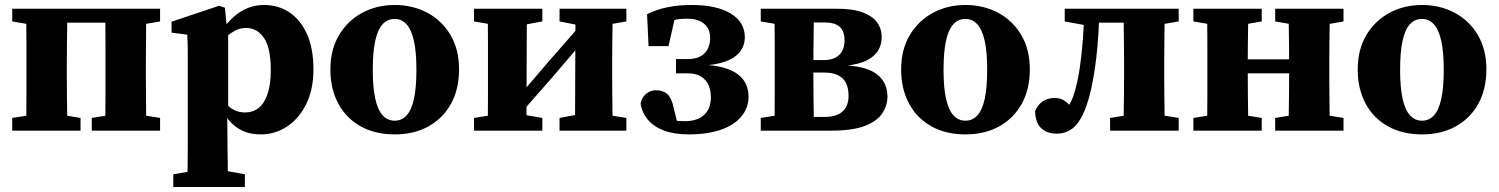

<svg xmlns="http://www.w3.org/2000/svg" viewBox="-20 -524 6012 770"><path d="M84 0Q85 -26 85.5 -63Q86 -100 86 -140Q86 -180 86 -212V-276Q86 -309 86 -349Q86 -389 85.5 -426.5Q85 -464 84 -489H250Q250 -464 249.5 -426.5Q249 -389 248.5 -349Q248 -309 248 -276V-212Q248 -180 248.5 -140Q249 -100 249.5 -63Q250 -26 250 0ZM401 0Q402 -26 402.5 -63Q403 -100 403 -140Q403 -180 403 -212V-276Q403 -309 403 -349Q403 -389 402.5 -426.5Q402 -464 401 -489H567Q566 -464 566 -426.5Q566 -389 565.5 -349Q565 -309 565 -276V-212Q565 -180 565.5 -140Q566 -100 566 -63Q566 -26 567 0ZM29 0V-51L130 -67H206L303 -51V0ZM348 0V-51L447 -67H523L622 -51V0ZM29 -438V-489H163V-421H130ZM489 -421V-489H622V-438L523 -421ZM179 -433V-489H472V-433Z M675 226V175L773 158H868L962 175V226ZM731 226Q732 183 732.5 144.5Q733 106 733 71Q733 36 733 3V-269Q733 -296 733 -314Q733 -332 732.5 -348.5Q732 -365 731 -385L668 -393V-437L859 -501L882 -493L890 -411L895 -399V-85L891 -74L892 5Q892 37 892.5 72Q893 107 893.5 145Q894 183 895 226ZM1026 15Q989 15 960 3.5Q931 -8 909 -30Q887 -52 868 -85H837L844 -156Q874 -117 900.5 -95Q927 -73 963 -73Q994 -73 1017 -91Q1040 -109 1053 -147Q1066 -185 1066 -243Q1066 -332 1038.5 -372Q1011 -412 966 -412Q940 -412 917 -398Q894 -384 874.5 -364.5Q855 -345 838 -328L830 -401H869Q892 -434 918 -457Q944 -480 974 -492Q1004 -504 1040 -504Q1096 -504 1140.5 -474.5Q1185 -445 1211 -387.5Q1237 -330 1237 -246Q1237 -165 1208 -106.5Q1179 -48 1131 -16.5Q1083 15 1026 15Z M1563 15Q1485 15 1427 -17Q1369 -49 1337 -108Q1305 -167 1305 -245Q1305 -325 1339.5 -383Q1374 -441 1432.5 -472.5Q1491 -504 1563 -504Q1635 -504 1693.5 -473Q1752 -442 1786.5 -384Q1821 -326 1821 -246Q1821 -166 1788.5 -107.5Q1756 -49 1698 -17Q1640 15 1563 15ZM1563 -40Q1591 -40 1610.5 -61Q1630 -82 1640 -127Q1650 -172 1650 -244Q1650 -316 1640 -360.5Q1630 -405 1610.5 -426.5Q1591 -448 1563 -448Q1534 -448 1514.5 -427Q1495 -406 1485 -361Q1475 -316 1475 -244Q1475 -173 1485 -128Q1495 -83 1514.5 -61.5Q1534 -40 1563 -40Z M1881 0V-51L1980 -67H2063L2155 -51V0ZM2224 0V-51L2310 -67H2393L2492 -51V0ZM1935 0Q1936 -25 1936.5 -62.5Q1937 -100 1937 -140Q1937 -180 1937 -212V-276Q1937 -309 1937 -348.5Q1937 -388 1936.5 -426Q1936 -464 1935 -489H2093L2091 0ZM2053 -52 2013 -110H2037L2180 -277L2322 -439L2357 -379H2336L2195 -214ZM2286 0 2288 -489H2438Q2437 -464 2436.5 -426Q2436 -388 2435.5 -348.5Q2435 -309 2435 -276V-212Q2435 -180 2435.5 -140Q2436 -100 2436.5 -62.5Q2437 -25 2438 0ZM1881 -438V-489H2155V-438L2063 -421H1981ZM2224 -438V-489H2492V-438L2394 -421H2311Z M2743 15Q2685 15 2644 0Q2603 -15 2579 -43Q2555 -71 2549 -108Q2552 -124 2560.5 -136Q2569 -148 2582 -155Q2595 -162 2612 -162Q2640 -162 2657 -146Q2674 -130 2682 -90L2700 -18L2634 -54Q2658 -45 2679 -41.5Q2700 -38 2726 -38Q2777 -38 2804 -63.5Q2831 -89 2831 -135Q2831 -161 2821.5 -182.5Q2812 -204 2791.5 -217Q2771 -230 2737 -230H2691V-287H2736Q2768 -287 2788 -297.5Q2808 -308 2818 -327.5Q2828 -347 2828 -371Q2828 -409 2803.5 -429Q2779 -449 2738 -449Q2704 -449 2682 -443.5Q2660 -438 2636 -424L2692 -476L2661 -339H2581L2575 -467Q2613 -486 2657 -495Q2701 -504 2753 -504Q2855 -504 2911 -469.5Q2967 -435 2967 -375Q2967 -342 2948 -317Q2929 -292 2889.5 -277.5Q2850 -263 2791 -261V-265Q2846 -263 2882.5 -252.5Q2919 -242 2941 -224.5Q2963 -207 2972.5 -184.5Q2982 -162 2982 -137Q2982 -91 2953 -56.5Q2924 -22 2870.5 -3.5Q2817 15 2743 15Z M3031 0V-51L3131 -67L3172 -55H3287Q3334 -55 3358.5 -76.5Q3383 -98 3383 -140Q3383 -171 3372.5 -191.5Q3362 -212 3340.5 -222.5Q3319 -233 3286 -233H3176V-283H3282Q3325 -283 3346 -304Q3367 -325 3367 -363Q3367 -399 3347.5 -416.5Q3328 -434 3287 -434H3172L3131 -421L3031 -438V-489H3335Q3401 -489 3440.5 -474Q3480 -459 3498 -433.5Q3516 -408 3516 -375Q3516 -346 3502 -322Q3488 -298 3456.5 -282Q3425 -266 3370 -260V-262Q3459 -257 3499 -224.5Q3539 -192 3539 -136Q3539 -102 3519 -70.5Q3499 -39 3449.5 -19.5Q3400 0 3312 0ZM3085 0Q3086 -26 3086.5 -63Q3087 -100 3087 -140Q3087 -180 3087 -212V-276Q3087 -309 3087 -348.5Q3087 -388 3086.5 -426Q3086 -464 3085 -489H3245Q3244 -464 3243.5 -425.5Q3243 -387 3242.5 -345Q3242 -303 3242 -264V-212Q3242 -180 3242.5 -140Q3243 -100 3243.5 -63Q3244 -26 3245 0Z M3852 15Q3774 15 3716 -17Q3658 -49 3626 -108Q3594 -167 3594 -245Q3594 -325 3628.5 -383Q3663 -441 3721.5 -472.5Q3780 -504 3852 -504Q3924 -504 3982.5 -473Q4041 -442 4075.5 -384Q4110 -326 4110 -246Q4110 -166 4077.5 -107.5Q4045 -49 3987 -17Q3929 15 3852 15ZM3852 -40Q3880 -40 3899.5 -61Q3919 -82 3929 -127Q3939 -172 3939 -244Q3939 -316 3929 -360.5Q3919 -405 3899.5 -426.5Q3880 -448 3852 -448Q3823 -448 3803.5 -427Q3784 -406 3774 -361Q3764 -316 3764 -244Q3764 -173 3774 -128Q3784 -83 3803.5 -61.5Q3823 -40 3852 -40Z M4218 12Q4179 12 4156 -9.5Q4133 -31 4131 -78Q4141 -103 4161 -117Q4181 -131 4210 -131Q4235 -131 4253 -117.5Q4271 -104 4286 -79L4282 -70H4255L4253 -81Q4266 -98 4275.5 -117.5Q4285 -137 4292 -163Q4303 -203 4310.5 -253Q4318 -303 4322.5 -362.5Q4327 -422 4329 -489H4389Q4388 -438 4385 -389.5Q4382 -341 4377 -296.5Q4372 -252 4364.5 -209.5Q4357 -167 4346 -128Q4331 -76 4312 -45Q4293 -14 4269.5 -1Q4246 12 4218 12ZM4250 -438V-489H4362V-421H4343ZM4362 -433V-489H4557V-433ZM4432 0V-51L4531 -67H4608L4707 -51V0ZM4485 0Q4486 -26 4486.5 -63Q4487 -100 4487.5 -140Q4488 -180 4488 -212V-276Q4488 -309 4487.5 -348.5Q4487 -388 4486.5 -426Q4486 -464 4485 -489H4652Q4651 -464 4650.5 -426Q4650 -388 4649.5 -348.5Q4649 -309 4649 -276V-212Q4649 -180 4649.5 -140Q4650 -100 4650.5 -63Q4651 -26 4652 0ZM4573 -421V-489H4707V-438L4608 -421Z M4820 0Q4821 -25 4821.5 -62.5Q4822 -100 4822 -140Q4822 -180 4822 -212V-276Q4822 -309 4822 -349Q4822 -389 4821.5 -426.5Q4821 -464 4820 -489H4986Q4986 -464 4985.5 -426.5Q4985 -389 4984.5 -349Q4984 -309 4984 -276V-238Q4984 -193 4984.5 -147.5Q4985 -102 4985.5 -63.5Q4986 -25 4986 0ZM5147 0Q5148 -26 5148.5 -64Q5149 -102 5149.5 -147.5Q5150 -193 5150 -238V-276Q5150 -309 5149.5 -349Q5149 -389 5148.5 -426.5Q5148 -464 5147 -489H5314Q5313 -464 5312.5 -426.5Q5312 -389 5311.5 -349Q5311 -309 5311 -276V-212Q5311 -180 5311.5 -140Q5312 -100 5312.5 -63Q5313 -26 5314 0ZM4766 0V-51L4866 -67H4942L5040 -51V0ZM4766 -438V-489H5040V-438L4942 -421H4866ZM5094 0V-51L5193 -67H5270L5368 -51V0ZM5094 -438V-489H5368V-438L5270 -421H5193ZM4915 -230V-286H5219V-230Z M5683 15Q5605 15 5547 -17Q5489 -49 5457 -108Q5425 -167 5425 -245Q5425 -325 5459.5 -383Q5494 -441 5552.5 -472.5Q5611 -504 5683 -504Q5755 -504 5813.5 -473Q5872 -442 5906.5 -384Q5941 -326 5941 -246Q5941 -166 5908.5 -107.5Q5876 -49 5818 -17Q5760 15 5683 15ZM5683 -40Q5711 -40 5730.5 -61Q5750 -82 5760 -127Q5770 -172 5770 -244Q5770 -316 5760 -360.5Q5750 -405 5730.5 -426.5Q5711 -448 5683 -448Q5654 -448 5634.5 -427Q5615 -406 5605 -361Q5595 -316 5595 -244Q5595 -173 5605 -128Q5615 -83 5634.5 -61.5Q5654 -40 5683 -40Z"/></svg>

Font: Source Serif 4 18pt
Style: Bold
Weight: 700
Designer: Frank Grießhammer
Foundry: Adobe Systems Incorporated
Version: Version 4.004;hotconv 1.0.116;makeotfexe 2.5.65601